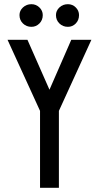

<svg xmlns="http://www.w3.org/2000/svg" viewBox="-20 -896 472 916"><path d="M171 -367 16 -706H111L216 -468L320 -706H416L261 -367V0H171ZM247 -824Q247 -845 263.5 -860.5Q280 -876 304 -876Q326 -876 341.5 -860.5Q357 -845 357 -824Q357 -800 341.5 -784Q326 -768 304 -768Q280 -768 263.5 -784Q247 -800 247 -824ZM73 -824Q73 -845 89.5 -860.5Q106 -876 130 -876Q152 -876 168 -860.5Q184 -845 184 -824Q184 -800 168 -784Q152 -768 130 -768Q106 -768 89.5 -784Q73 -800 73 -824Z"/></svg>

Font: Lineal
Style: Regular
Weight: 400
Designer: Created by Frank Adebiaye with contributions from Anton Moglia & Ariel Martín Pérez
Created by Frank ADEBIAYE with FontF
Foundry: Velvetyne Type Foundry
Version: Version 2.000